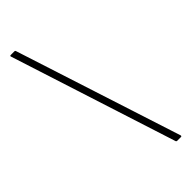

<svg xmlns="http://www.w3.org/2000/svg" viewBox="-221 -680 705 705"><g transform="rotate(-45 131.0 -327.5)"><path d="M226 0Q222 0 221 -3L13 -650Q11 -655 17 -655H36Q39 -655 40 -652L249 -5Q250 0 245 0Z"/></g></svg>

Font: Sofia Sans Cond ExtraLight
Style: Regular
Weight: 200
Width: 3
Designer: Botio Nikoltchev, Ani Petrova
Foundry: lettersoup
Version: Version 4.100; ttfautohint (v1.8.3)